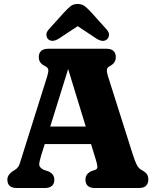

<svg xmlns="http://www.w3.org/2000/svg" viewBox="-20 -945 784 965"><path d="M253 -42.5Q253 0 205 0H64.5Q17 0 17 -42.5Q17 -65.5 43 -84L56 -92Q66.5 -98.5 72.5 -108Q78.5 -117.5 87.5 -149L217.5 -562Q224.5 -585.5 222.5 -595.8Q220.5 -606 204.5 -614Q175 -628 175 -657.5Q175 -700 223 -700H514.5Q562 -700 562 -657.5Q562 -628 531.5 -612.5Q519.5 -606.5 517.5 -596Q515.5 -585.5 522 -564L646 -173Q658.5 -133.5 667.8 -115.8Q677 -98 693.5 -89.5Q712 -79.5 718.8 -69Q725.5 -58.5 725.5 -42.5Q725.5 -23 714 -11.5Q702.5 0 678 0H457Q409.5 0 409.5 -42.5Q409.5 -70.5 438.5 -84.5L460 -92Q470 -96 469.5 -107.5Q469 -119 460.5 -146.5L437.5 -221H205L187.5 -166Q177 -131.5 177.2 -117Q177.5 -102.5 201 -91L223.5 -83.5Q253 -70 253 -42.5ZM232.5 -309H411L322.5 -598ZM276.5 -751.5Q242.5 -730 222 -748Q214.5 -755 213.2 -768.8Q212 -782.5 225.5 -797.5L302 -882.5Q319.5 -901.5 333.8 -913.2Q348 -925 370.5 -925Q392.5 -925 407 -913.2Q421.5 -901.5 439 -882.5L515.5 -797.5Q529 -782.5 527.8 -769Q526.5 -755.5 518.5 -748Q498.5 -729.5 464 -751.5L370.5 -813.5Z"/></svg>

Font: Fraunces 72pt S100
Style: Bold
Weight: 700
Version: Version 1.000; ttfautohint (v1.8.3)